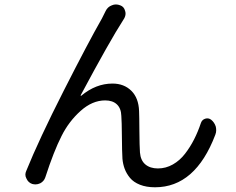

<svg xmlns="http://www.w3.org/2000/svg" viewBox="-20 -793 1040 846"><path d="M445.3 -744.1Q454.1 -762.7 472.7 -769.5Q481.4 -773.4 490.7 -773.4Q500 -773.4 509.8 -769.5Q526.4 -763.7 531.2 -745.1Q533.2 -739.3 533.2 -733.4Q533.2 -722.7 527.3 -711.9Q524.4 -708 522.5 -704.1Q463.9 -613.3 335.9 -374Q335 -372.1 335.9 -371.1Q336.9 -370.1 337.9 -371.1Q402.3 -424.8 475.6 -424.8Q526.4 -424.8 558.6 -393.1Q590.8 -361.3 592.8 -303.7Q593.8 -284.2 594.2 -216.3Q594.7 -148.4 596.7 -121.1Q599.6 -85.9 620.6 -68.4Q641.6 -50.8 675.8 -50.8Q710.9 -50.8 741.7 -68.4Q772.5 -85.9 795.4 -115.7Q818.4 -145.5 835.4 -179.2Q852.5 -212.9 865.2 -251Q870.1 -265.6 884.3 -270Q898.4 -274.4 910.2 -265.6Q924.8 -253.9 930.7 -235.4Q932.6 -227.5 932.6 -218.8Q932.6 -209 928.7 -199.2Q840.8 32.2 663.1 32.2Q625 32.2 596.7 21Q568.4 9.8 552.7 -9.3Q537.1 -28.3 529.3 -49.3Q521.5 -70.3 519.5 -93.8Q517.6 -125 517.1 -191.4Q516.6 -257.8 514.6 -282.2Q513.7 -315.4 495.1 -333Q476.6 -350.6 443.4 -350.6Q386.7 -350.6 335 -304.2Q283.2 -257.8 251 -193.4Q216.8 -126 179.7 -11.7Q173.8 5.9 157.2 14.6Q146.5 19.5 136.7 19.5Q129.9 19.5 122.1 17.6Q104.5 11.7 96.7 -5.9Q91.8 -14.6 91.8 -23.4Q91.8 -31.2 95.7 -40Q151.4 -177.7 260.7 -393.1Q370.1 -608.4 428.7 -710.9Q432.6 -718.8 445.3 -744.1Z"/></svg>

Font: Gen Jyuu GothicX Regular
Style: Regular
Weight: 400
Designer: [Source Han Sans]
Ryoko NISHIZUKA  (kana & ideographs); Paul D. Hunt (Latin, Greek & Cyrillic); Wenlong ZHANG  (bopomofo
Version: Version 1.002.20150607